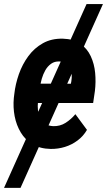

<svg xmlns="http://www.w3.org/2000/svg" viewBox="-39 -731 532 955"><path d="M473.1 -710.9 63 203.6H-19L391.6 -710.9ZM212.9 9.8Q160.6 8.8 123.5 -13.2Q86.4 -35.2 64.5 -71.8Q42.5 -108.4 33.9 -152.8Q25.4 -197.3 29.8 -244.1L32.2 -263.7Q37.6 -312.5 54.9 -362.1Q72.3 -411.6 102.1 -451.9Q131.8 -492.2 174.6 -516.1Q217.3 -540 273.9 -538.6Q327.1 -537.1 360.8 -513.4Q394.5 -489.7 412.4 -451.4Q430.2 -413.1 434.3 -368.2Q438.5 -323.2 433.1 -278.8L424.3 -218.8H80.1L97.2 -314.9L313.5 -314.5L315.9 -327.1Q318.8 -344.7 317.6 -361.6Q316.4 -378.4 309.8 -393.1Q303.2 -407.7 290.3 -416.3Q277.3 -424.8 256.8 -425.3Q232.4 -426.3 215.1 -413.8Q197.8 -401.4 186.5 -381.6Q175.3 -361.8 168.9 -339.6Q162.6 -317.4 160.2 -297.9L149.9 -223.6Q147.5 -203.1 149.9 -182.4Q152.3 -161.6 160.9 -144Q169.4 -126.5 184.8 -115.7Q200.2 -105 225.6 -103.5Q259.8 -102.5 287.4 -120.1Q314.9 -137.7 335.9 -163.1L393.6 -85Q375.5 -53.7 346.7 -32.2Q317.9 -10.7 283.7 -0.2Q249.5 10.3 212.9 9.8Z"/></svg>

Font: Roboto Condensed
Style: Bold Italic
Weight: 700
Italic angle: -12°
Designer: Christian Robertson
Foundry: Google
Version: Version 3.0